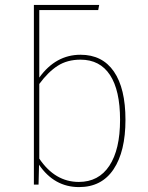

<svg xmlns="http://www.w3.org/2000/svg" viewBox="-20 -752 604 782"><path d="M308 -529Q397 -529 444 -460.5Q491 -392 491 -264Q491 -135 442.5 -62.5Q394 10 302 10Q201 10 139 -81L137 0H118V-732H384L380 -711H140V-436Q207 -529 308 -529ZM301 -11Q382 -11 425.5 -77Q469 -143 469 -264Q469 -384 428 -446.5Q387 -509 308 -509Q254 -509 215 -484Q176 -459 140 -410V-106Q204 -11 301 -11Z"/></svg>

Font: FiraGO Thin
Style: Regular
Weight: 100
Designer: bBox Type
Foundry: bBox Type GmbH
Version: Version 1.001;PS 001.001;hotconv 1.0.88;makeotf.lib2.5.64775